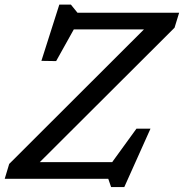

<svg xmlns="http://www.w3.org/2000/svg" viewBox="-36 -758 780 814"><path d="M723.5 -704 704 -640.5 104 -42 93.5 -70.5H439.5L542.5 -212.5H602L491 35H435L423 0H-16L3 -63L602.5 -661.5L612.5 -633.5H277L202 -499L139.5 -500L215.5 -738.5H264.5L292.5 -704Z"/></svg>

Font: Newsreader 7pt
Style: Italic
Weight: 400
Italic angle: -17°
Designer: Hugues Gentile
Foundry: Production Type
Version: Version 1.003